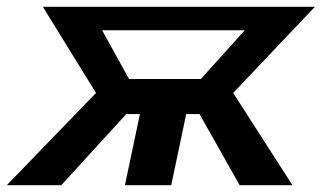

<svg xmlns="http://www.w3.org/2000/svg" viewBox="-62 -544 945 564"><path d="M-42 0 220 -271 64 -524H863L623 -271L797 0H642L524 -209H485L441 0H305L349 -209H309L118 0ZM317 -312H528L657 -455H238Z"/></svg>

Font: Raleway
Style: Bold Italic
Weight: 700
Italic angle: -12°
Designer: Matt McInerney, Pablo Impallari, Rodrigo Fuenzalida
Foundry: Matt McInerney, Pablo Impallari, Rodrigo Fuenzalida
Version: Version 4.101;RELEASE